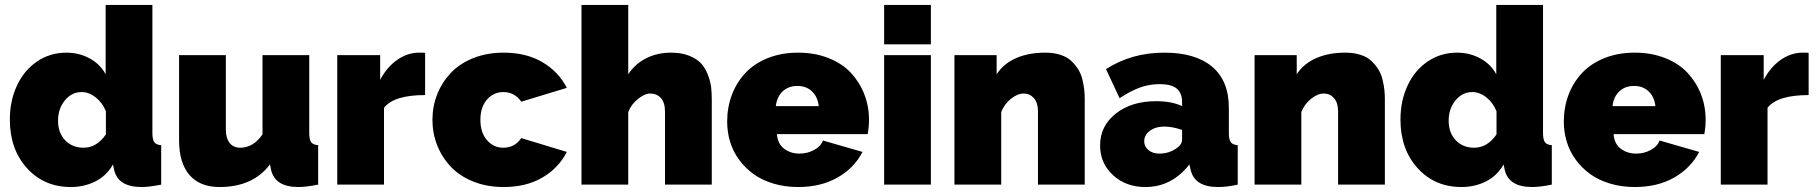

<svg xmlns="http://www.w3.org/2000/svg" viewBox="-20 -750 7378 780"><path d="M20 -264.2Q20 -340.8 49.1 -402.8Q78.1 -464.8 130.9 -500.5Q183.6 -536.1 250 -536.1Q301.3 -536.1 344.2 -512.7Q387.2 -489.3 409.2 -448.2V-730H599.1V-210Q599.1 -183.1 606.9 -172.4Q614.7 -161.6 634.8 -160.2V0Q585.9 9.8 555.2 9.8Q457.5 9.8 442.9 -63L439 -82Q413.1 -36.1 367.7 -13.2Q322.3 9.8 268.1 9.8Q159.2 9.8 89.6 -66.9Q20 -143.6 20 -264.2ZM410.2 -204.1V-297.9Q396.5 -332.5 369.1 -354.2Q341.8 -376 312 -376Q271 -376 243.4 -342Q215.8 -308.1 215.8 -259.8Q215.8 -210.4 244.6 -180.2Q273.4 -149.9 319.8 -149.9Q373 -149.9 410.2 -204.1Z M707.5 -180.2V-525.9H897.5V-223.1Q897.5 -189 912.8 -169.4Q928.2 -149.9 955.6 -149.9Q1009.3 -149.9 1046.4 -204.1V-525.9H1236.3V-210Q1236.3 -183.1 1244.1 -172.4Q1252 -161.6 1272.5 -160.2V0Q1223.6 9.8 1192.4 9.8Q1095.2 9.8 1080.6 -63L1076.7 -82Q1007.8 9.8 871.6 9.8Q792 9.8 749.8 -39.1Q707.5 -87.9 707.5 -180.2Z M1707 -363.8Q1580.1 -363.8 1540 -312V0H1350.1V-525.9H1524.4V-425.8Q1552.2 -478 1594 -507.1Q1635.7 -536.1 1683.1 -536.1Q1702.1 -536.1 1707 -535.2Z M2025.9 9.8Q1958 9.8 1902.6 -12.5Q1847.2 -34.7 1811.3 -72.8Q1775.4 -110.8 1756.1 -159.7Q1736.8 -208.5 1736.8 -263.2Q1736.8 -317.9 1756.1 -366.7Q1775.4 -415.5 1811.3 -453.6Q1847.2 -491.7 1902.6 -513.9Q1958 -536.1 2025.9 -536.1Q2117.7 -536.1 2183.3 -497.6Q2249 -459 2282.7 -393.1L2097.7 -336.9Q2070.8 -376 2024.9 -376Q1984.9 -376 1958.3 -345.5Q1931.6 -314.9 1931.6 -263.2Q1931.6 -211.4 1958.3 -180.7Q1984.9 -149.9 2024.9 -149.9Q2070.8 -149.9 2097.7 -189L2282.7 -132.8Q2249 -66.9 2183.3 -28.6Q2117.7 9.8 2025.9 9.8Z M2871.6 0H2681.6V-295.9Q2681.6 -333 2665 -351.6Q2648.4 -370.1 2620.6 -370.1Q2600.1 -370.1 2572.5 -348.6Q2544.9 -327.1 2532.2 -294.9V0H2342.3V-730H2532.2V-448.2Q2560.1 -490.7 2605.2 -513.4Q2650.4 -536.1 2706.5 -536.1Q2749 -536.1 2780.3 -523.4Q2811.5 -510.7 2828.6 -491.9Q2845.7 -473.1 2856 -445.8Q2866.2 -418.5 2868.9 -396Q2871.6 -373.5 2871.6 -346.2Z M3222.2 9.8Q3168 9.8 3121.3 -4.4Q3074.7 -18.6 3040.8 -43.2Q3006.8 -67.9 2982.4 -101.3Q2958 -134.8 2946 -174.1Q2934.1 -213.4 2934.1 -255.9Q2934.1 -313.5 2952.9 -363.8Q2971.7 -414.1 3007.3 -452.6Q3043 -491.2 3098.4 -513.7Q3153.8 -536.1 3222.2 -536.1Q3290.5 -536.1 3346.2 -513.9Q3401.9 -491.7 3437 -453.9Q3472.2 -416 3491.2 -367.2Q3510.3 -318.4 3510.3 -263.2Q3510.3 -234.4 3504.9 -205.1H3136.2Q3139.2 -165.5 3165.5 -145.8Q3191.9 -126 3228 -126Q3259.8 -126 3287.1 -140.6Q3314.5 -155.3 3323.2 -179.2L3483.9 -132.8Q3450.2 -67.4 3382.6 -28.8Q3314.9 9.8 3222.2 9.8ZM3131.8 -318.8H3306.2Q3301.8 -356.9 3278.6 -378.9Q3255.4 -400.9 3219.2 -400.9Q3183.1 -400.9 3159.7 -378.9Q3136.2 -356.9 3131.8 -318.8Z M3571.8 -569.8V-730H3761.7V-569.8ZM3571.8 0V-525.9H3761.7V0Z M4386.7 0H4196.8V-295.9Q4196.8 -332.5 4180.2 -351.3Q4163.6 -370.1 4138.7 -370.1Q4113.8 -370.1 4086.9 -348.6Q4060.1 -327.1 4047.4 -294.9V0H3857.4V-525.9H4028.8V-448.2Q4056.6 -491.2 4107.4 -513.7Q4158.2 -536.1 4226.6 -536.1Q4260.7 -536.1 4287.8 -527.3Q4314.9 -518.6 4331.8 -502.7Q4348.6 -486.8 4360.1 -468.5Q4371.6 -450.2 4377.2 -427Q4382.8 -403.8 4384.8 -385.3Q4386.7 -366.7 4386.7 -346.2Z M4449.2 -159.2Q4449.2 -238.3 4512.9 -288.6Q4576.7 -338.9 4676.3 -338.9Q4741.2 -338.9 4782.2 -318.8V-335Q4782.2 -372.1 4760.5 -390.1Q4738.8 -408.2 4691.4 -408.2Q4648.9 -408.2 4610.8 -394.3Q4572.8 -380.4 4528.3 -351.1L4473.1 -469.2Q4577.1 -536.1 4710 -536.1Q4836.4 -536.1 4904.3 -479Q4972.2 -421.9 4972.2 -312V-210Q4972.2 -183.1 4980 -172.4Q4987.8 -161.6 5008.3 -160.2V0Q4964.4 9.8 4928.2 9.8Q4831.1 9.8 4816.4 -63L4812 -82Q4740.2 9.8 4633.3 9.8Q4554.2 9.8 4501.7 -38.3Q4449.2 -86.4 4449.2 -159.2ZM4757.3 -146Q4782.2 -162.1 4782.2 -183.1V-222.2Q4743.7 -235.8 4709 -235.8Q4674.8 -235.8 4651.6 -218.8Q4628.4 -201.7 4628.4 -175.8Q4628.4 -154.3 4645.8 -140.1Q4663.1 -126 4689.9 -126Q4727.5 -126 4757.3 -146Z M5606 0H5416V-295.9Q5416 -332.5 5399.4 -351.3Q5382.8 -370.1 5357.9 -370.1Q5333 -370.1 5306.2 -348.6Q5279.3 -327.1 5266.6 -294.9V0H5076.7V-525.9H5248V-448.2Q5275.9 -491.2 5326.7 -513.7Q5377.4 -536.1 5445.8 -536.1Q5480 -536.1 5507.1 -527.3Q5534.2 -518.6 5551 -502.7Q5567.9 -486.8 5579.3 -468.5Q5590.8 -450.2 5596.4 -427Q5602.1 -403.8 5604 -385.3Q5606 -366.7 5606 -346.2Z M5669.4 -264.2Q5669.4 -340.8 5698.5 -402.8Q5727.5 -464.8 5780.3 -500.5Q5833 -536.1 5899.4 -536.1Q5950.7 -536.1 5993.7 -512.7Q6036.6 -489.3 6058.6 -448.2V-730H6248.5V-210Q6248.5 -183.1 6256.3 -172.4Q6264.2 -161.6 6284.2 -160.2V0Q6235.4 9.8 6204.6 9.8Q6106.9 9.8 6092.3 -63L6088.4 -82Q6062.5 -36.1 6017.1 -13.2Q5971.7 9.8 5917.5 9.8Q5808.6 9.8 5739 -66.9Q5669.4 -143.6 5669.4 -264.2ZM6059.6 -204.1V-297.9Q6045.9 -332.5 6018.6 -354.2Q5991.2 -376 5961.4 -376Q5920.4 -376 5892.8 -342Q5865.2 -308.1 5865.2 -259.8Q5865.2 -210.4 5894 -180.2Q5922.9 -149.9 5969.2 -149.9Q6022.5 -149.9 6059.6 -204.1Z M6621.1 9.8Q6566.9 9.8 6520.3 -4.4Q6473.6 -18.6 6439.7 -43.2Q6405.8 -67.9 6381.3 -101.3Q6356.9 -134.8 6345 -174.1Q6333 -213.4 6333 -255.9Q6333 -313.5 6351.8 -363.8Q6370.6 -414.1 6406.2 -452.6Q6441.9 -491.2 6497.3 -513.7Q6552.7 -536.1 6621.1 -536.1Q6689.5 -536.1 6745.1 -513.9Q6800.8 -491.7 6835.9 -453.9Q6871.1 -416 6890.1 -367.2Q6909.2 -318.4 6909.2 -263.2Q6909.2 -234.4 6903.8 -205.1H6535.2Q6538.1 -165.5 6564.5 -145.8Q6590.8 -126 6627 -126Q6658.7 -126 6686 -140.6Q6713.4 -155.3 6722.2 -179.2L6882.8 -132.8Q6849.1 -67.4 6781.5 -28.8Q6713.9 9.8 6621.1 9.8ZM6530.8 -318.8H6705.1Q6700.7 -356.9 6677.5 -378.9Q6654.3 -400.9 6618.2 -400.9Q6582 -400.9 6558.6 -378.9Q6535.2 -356.9 6530.8 -318.8Z M7327.6 -363.8Q7200.7 -363.8 7160.6 -312V0H6970.7V-525.9H7145V-425.8Q7172.9 -478 7214.6 -507.1Q7256.3 -536.1 7303.7 -536.1Q7322.8 -536.1 7327.6 -535.2Z"/></svg>

Font: Rawline Black
Style: Regular
Weight: 900
Designer: Matt McInerney, Pablo Impallari, Rodrigo Fuenzalida
Foundry: Matt McInerney, Pablo Impallari, Rodrigo Fuenzalida
Version: Version 4.020;PS 004.020;hotconv 1.0.88;makeotf.lib2.5.64775